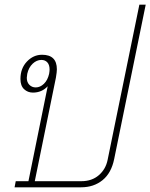

<svg xmlns="http://www.w3.org/2000/svg" viewBox="-20 -797 640 817"><path d="M47 -26H101L183 -430Q158 -403 120 -403Q98 -403 82.5 -417.5Q67 -432 67 -461Q67 -506 94.5 -535Q122 -564 159 -564Q222 -564 222 -502Q222 -491 218 -467L128 -26H326Q371 -26 400.5 -51.5Q430 -77 438 -117L573 -777H600L466 -121Q454 -61 416.5 -30.5Q379 0 325 0H42ZM189 -483Q191 -495 191 -501Q191 -521 181.5 -531.5Q172 -542 156 -542Q136 -542 119 -526Q102 -510 96 -483Q94 -471 94 -466Q94 -447 105 -436Q116 -425 132 -425Q151 -425 167 -440.5Q183 -456 189 -483Z"/></svg>

Font: Trirong Thin
Style: Italic
Weight: 250
Italic angle: -12°
Designer: Katatrad Team
Foundry: CadsonDemak
Version: Version 1.001